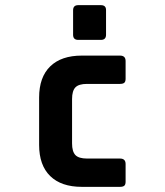

<svg xmlns="http://www.w3.org/2000/svg" viewBox="-20 -726 640 746"><path d="M264 -591V-686Q264 -706 284 -706H372Q392 -706 392 -687V-591Q392 -571 372 -571H284Q264 -571 264 -591ZM468 -89V-20Q468 -9 463 -4.5Q458 0 446 0H298Q218 0 175 -42Q132 -84 132 -163V-347Q132 -426 175 -468Q218 -510 298 -510H446Q468 -510 468 -489V-420Q468 -409 463 -404.5Q458 -400 446 -400H318Q286 -400 273 -386.5Q260 -373 260 -341V-169Q260 -137 273 -123.5Q286 -110 318 -110H446Q468 -110 468 -89Z"/></svg>

Font: RajdhaniMono
Style: Bold
Weight: 700
Monospace: yes
Designer: Satya Rajpurohit, Jyotish Sonowal
Foundry: Indian Type Foundry
Version: Version 1.201;PS 1.0;hotconv 1.0.78;makeotf.lib2.5.61930; tt